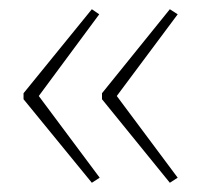

<svg xmlns="http://www.w3.org/2000/svg" viewBox="-20 -487 436 416"><path d="M31 -285V-272L179 -91L196 -102L64 -279L195 -456L179 -467ZM201 -285V-272L348 -91L365 -102L233 -279L365 -456L348 -467Z"/></svg>

Font: Noto Sans Georgian SemiCondensed Thin
Style: Regular
Weight: 100
Width: 4
Designer: Monotype Design Team, Akaki Razmadze
Foundry: Google LLC
Version: Version 2.005